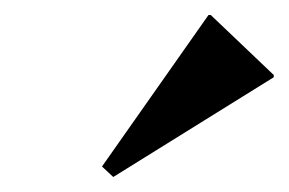

<svg xmlns="http://www.w3.org/2000/svg" viewBox="-20 -793 385 256"><path d="M131 -557 116 -571 258 -773H261L345 -693V-690Z"/></svg>

Font: Platypi
Style: Italic
Weight: 400
Italic angle: -13°
Designer: David Sargent
Foundry: Bolt Cutter Type
Version: Version 1.200; ttfautohint (v1.8.4.7-5d5b)